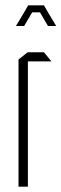

<svg xmlns="http://www.w3.org/2000/svg" viewBox="-20 -696 229 716"><path d="M49 0V-474L83 -501H144L171 -468V-467H84V0ZM70 -650 85 -676H144L159 -650L189 -600V-599H159L129 -650H100L70 -599H40V-600Z"/></svg>

Font: Foldit Thin ExtraLight
Style: Regular
Weight: 250
Version: Version 1.003